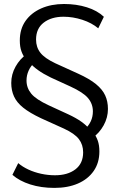

<svg xmlns="http://www.w3.org/2000/svg" viewBox="-20 -733 582 942"><path d="M247 188.9Q181.7 188.9 128.5 171.9Q75.2 154.9 40.9 124.8L69.4 67.3Q90.3 85.4 119.5 98.9Q148.7 112.4 182.4 119.7Q216 126.9 249.6 126.9Q312.1 126.9 350 97.8Q387.9 68.7 387.9 14.5Q387.9 -23 367.2 -50.3Q346.5 -77.6 294 -101.9L181 -153Q125.8 -179.1 94 -204.6Q62.2 -230.1 48.7 -259.9Q35.2 -289.6 35.2 -326Q35.2 -368.3 56.3 -406.1Q77.4 -444 112.4 -468.8L105 -445.4Q92.9 -459.7 85.1 -481.5Q77.2 -503.4 77.2 -534.2Q77.2 -590.7 105.2 -630.3Q133.1 -670 182.1 -691.7Q231.1 -713.4 294.2 -713.4Q355 -713.4 406.1 -697.3Q457.2 -681.3 489.6 -650.7L462 -594.1Q430.2 -620.8 384 -635.9Q337.8 -650.9 291.7 -650.9Q232.2 -650.9 194.6 -622.1Q156.9 -593.2 156.9 -539Q156.9 -501.5 177.9 -474.5Q198.8 -447.4 251.3 -422.6L363.9 -371.4Q419.1 -346.3 450.9 -320.3Q482.7 -294.3 496.1 -264.9Q509.6 -235.4 509.6 -198.4Q509.6 -156.7 488.8 -118.6Q467.9 -80.5 432.9 -55.6L440.3 -79Q451.9 -64.7 459.8 -42.7Q467.6 -20.6 467.6 10.2Q467.6 65.7 439.7 105.8Q411.8 146 362.2 167.5Q312.7 188.9 247 188.9ZM110.1 -338Q110.1 -301.7 133.3 -273.5Q156.4 -245.3 219.6 -216L315.7 -171.8Q353.8 -154 379.3 -135.8Q404.9 -117.5 419.5 -98.7L394.8 -97.9Q435.7 -134 435.7 -186.5Q435.7 -223.3 412.1 -251.5Q388.4 -279.7 325.7 -308.5L229.1 -352.7Q191.5 -371 166 -389.5Q140.4 -408 125.9 -425.7L150 -426.6Q130.8 -409.6 120.5 -386.6Q110.1 -363.7 110.1 -338Z"/></svg>

Font: Mulish ExtraLight
Style: Regular
Weight: 200
Designer: Vernon Adams
Foundry: Vernon Adams
Version: Version 3.603